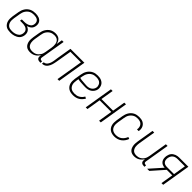

<svg xmlns="http://www.w3.org/2000/svg" viewBox="368 -1892 3264 3264"><g transform="rotate(45 2000.0 -260.0)"><path d="M206 8Q178 8 150 3Q122 -2 100 -17Q78 -32 63 -54.5Q48 -77 41.5 -103.5Q35 -130 35.5 -158.5Q36 -187 40 -215L60 -335Q64 -361 73 -386.5Q82 -412 96.5 -435Q111 -458 132 -477Q153 -496 177.5 -507.5Q202 -519 228 -523.5Q254 -528 280 -528Q302 -528 323.5 -525Q345 -522 364.5 -514.5Q384 -507 400 -494Q416 -481 426 -463Q436 -445 438.5 -423Q441 -401 437 -379Q434 -360 425.5 -341.5Q417 -323 402 -309Q387 -295 368 -285.5Q349 -276 330 -270Q351 -262 369.5 -249Q388 -236 399 -217Q410 -198 413 -174.5Q416 -151 412 -127Q408 -106 398.5 -85Q389 -64 372.5 -48Q356 -32 335 -21Q314 -10 292.5 -3.5Q271 3 249.5 5.5Q228 8 206 8ZM208 -29Q225 -29 242 -31Q259 -33 276 -37.5Q293 -42 309.5 -50.5Q326 -59 339.5 -71Q353 -83 361 -99.5Q369 -116 372 -133Q375 -152 373 -170Q371 -188 361.5 -202.5Q352 -217 338 -227Q324 -237 307 -242.5Q290 -248 272 -250Q254 -252 235 -252H181L188 -289H242Q258 -289 274 -290.5Q290 -292 306 -296Q322 -300 338 -307.5Q354 -315 367 -326Q380 -337 387.5 -352.5Q395 -368 397 -384Q401 -409 394 -431.5Q387 -454 369 -467.5Q351 -481 327.5 -486Q304 -491 280 -491Q258 -491 236.5 -487.5Q215 -484 194.5 -473.5Q174 -463 157.5 -447Q141 -431 129 -412Q117 -393 110.5 -372Q104 -351 100 -329L80 -209Q77 -187 76 -164Q75 -141 79.5 -120Q84 -99 95 -80.5Q106 -62 123.5 -49.5Q141 -37 163 -33Q185 -29 208 -29Z M678 8Q651 8 626 1Q601 -6 582.5 -22.5Q564 -39 553 -61.5Q542 -84 537.5 -109.5Q533 -135 534.5 -162Q536 -189 540 -215L560 -335Q564 -360 571.5 -384Q579 -408 592.5 -430.5Q606 -453 624.5 -472.5Q643 -492 666 -504.5Q689 -517 714 -522.5Q739 -528 763 -528Q790 -528 815 -521Q840 -514 858 -497.5Q876 -481 887 -458Q898 -435 902 -410L920 -520H961L886 -71Q885 -62 886 -54Q887 -46 892 -40Q897 -34 905.5 -31.5Q914 -29 922 -29H935L934 8H915Q899 8 884 3.5Q869 -1 859 -12Q849 -23 846 -39Q843 -55 845 -71L849 -94Q837 -71 818.5 -51Q800 -31 776.5 -17Q753 -3 727.5 2.5Q702 8 678 8ZM697 -29Q717 -29 737.5 -33Q758 -37 777 -47.5Q796 -58 811.5 -73.5Q827 -89 838.5 -107.5Q850 -126 855.5 -146.5Q861 -167 865 -187L885 -307Q888 -329 889 -351Q890 -373 886.5 -394Q883 -415 874.5 -434Q866 -453 850 -466.5Q834 -480 813.5 -485.5Q793 -491 770 -491Q750 -491 729 -486.5Q708 -482 689 -471.5Q670 -461 654 -445Q638 -429 626.5 -410Q615 -391 609.5 -370.5Q604 -350 600 -329L580 -209Q577 -187 576 -165.5Q575 -144 579 -123Q583 -102 592 -83.5Q601 -65 617 -52Q633 -39 654 -34Q675 -29 697 -29Z M961 0 967 -37Q979 -37 991 -41Q1003 -45 1013 -53Q1023 -61 1030.5 -71.5Q1038 -82 1044 -93Q1050 -104 1054.5 -115.5Q1059 -127 1062 -138.5Q1065 -150 1067.5 -162Q1070 -174 1072 -186Q1075 -205 1077.5 -223.5Q1080 -242 1083 -261L1126 -520H1461L1375 0H1334L1414 -483H1161L1118 -227Q1115 -209 1111.5 -190.5Q1108 -172 1104 -154Q1100 -136 1094.5 -118Q1089 -100 1080.5 -82.5Q1072 -65 1060 -49Q1048 -33 1032 -21.5Q1016 -10 998 -5Q980 0 961 0Z M1713 8Q1684 8 1656 2.5Q1628 -3 1605 -17.5Q1582 -32 1566 -54Q1550 -76 1542.5 -102.5Q1535 -129 1535.5 -157.5Q1536 -186 1540 -215L1560 -335Q1564 -361 1572.5 -386Q1581 -411 1595.5 -434Q1610 -457 1630.5 -476Q1651 -495 1675.5 -507Q1700 -519 1725.5 -523.5Q1751 -528 1777 -528Q1800 -528 1823.5 -524.5Q1847 -521 1867.5 -511.5Q1888 -502 1904.5 -487Q1921 -472 1930.5 -452Q1940 -432 1944 -409Q1948 -386 1944 -363Q1939 -334 1921 -308Q1903 -282 1877.5 -265Q1852 -248 1823 -242Q1794 -236 1765 -236Q1742 -236 1719.5 -237.5Q1697 -239 1675 -240Q1653 -241 1630.5 -243Q1608 -245 1587 -251L1580 -209Q1577 -186 1576 -163Q1575 -140 1580.5 -119Q1586 -98 1598 -80Q1610 -62 1628 -50Q1646 -38 1668.5 -33.5Q1691 -29 1714 -29Q1737 -29 1761 -34Q1785 -39 1807.5 -52Q1830 -65 1848 -84Q1866 -103 1878 -125L1911 -108Q1896 -82 1875 -59Q1854 -36 1827.5 -20.5Q1801 -5 1771 1.5Q1741 8 1713 8ZM1770 -270Q1792 -270 1814 -275.5Q1836 -281 1855.5 -294Q1875 -307 1887.5 -326.5Q1900 -346 1904 -368Q1907 -386 1904 -403Q1901 -420 1893.5 -435Q1886 -450 1873.5 -461.5Q1861 -473 1845.5 -479.5Q1830 -486 1812.5 -488.5Q1795 -491 1777 -491Q1756 -491 1734.5 -487.5Q1713 -484 1693 -473.5Q1673 -463 1656.5 -447Q1640 -431 1628.5 -411.5Q1617 -392 1610.5 -371Q1604 -350 1600 -329L1593 -288Q1613 -282 1636 -279.5Q1659 -277 1681 -276Q1703 -275 1725 -272.5Q1747 -270 1770 -270Z M2013 0 2099 -520H2140L2102 -289H2382L2420 -520H2461L2375 0H2334L2375 -252H2095L2054 0Z M2707 8Q2679 8 2651.5 2Q2624 -4 2601.5 -18.5Q2579 -33 2564 -55Q2549 -77 2542 -103.5Q2535 -130 2535.5 -158.5Q2536 -187 2540 -215L2560 -335Q2564 -360 2572.5 -385Q2581 -410 2594.5 -433Q2608 -456 2628 -475Q2648 -494 2671.5 -506Q2695 -518 2721 -523Q2747 -528 2771 -528Q2796 -528 2819.5 -524.5Q2843 -521 2864 -511Q2885 -501 2900.5 -485Q2916 -469 2925.5 -448.5Q2935 -428 2937.5 -404Q2940 -380 2936 -356L2935 -351H2895V-355Q2900 -383 2894 -410Q2888 -437 2870.5 -456.5Q2853 -476 2826.5 -483.5Q2800 -491 2772 -491Q2751 -491 2730 -487Q2709 -483 2689.5 -472Q2670 -461 2654 -445Q2638 -429 2626.5 -410Q2615 -391 2609.5 -370.5Q2604 -350 2600 -329L2580 -209Q2577 -187 2576 -164Q2575 -141 2580 -120Q2585 -99 2596 -81Q2607 -63 2624.5 -51Q2642 -39 2663.5 -34Q2685 -29 2708 -29Q2735 -29 2763 -36.5Q2791 -44 2814.5 -62Q2838 -80 2855 -104.5Q2872 -129 2882 -156L2916 -143Q2905 -111 2884.5 -82Q2864 -53 2836 -32Q2808 -11 2774 -1.5Q2740 8 2707 8Z M3181 8Q3155 8 3130.5 1Q3106 -6 3087.5 -23Q3069 -40 3059 -63Q3049 -86 3045 -111Q3041 -136 3042.5 -162.5Q3044 -189 3048 -215L3099 -520H3140L3088 -209Q3085 -188 3084 -166Q3083 -144 3086.5 -123.5Q3090 -103 3099 -84.5Q3108 -66 3122.5 -53Q3137 -40 3158 -34.5Q3179 -29 3201 -29Q3221 -29 3241 -33.5Q3261 -38 3279.5 -48.5Q3298 -59 3313.5 -74.5Q3329 -90 3339.5 -108.5Q3350 -127 3355.5 -147Q3361 -167 3365 -187L3420 -520H3461L3386 -71Q3385 -62 3386 -54Q3387 -46 3392 -40Q3397 -34 3405.5 -31.5Q3414 -29 3422 -29H3435L3434 8H3415Q3399 8 3384 3.5Q3369 -1 3359 -12Q3349 -23 3346 -39Q3343 -55 3345 -71L3349 -93Q3337 -70 3319 -50.5Q3301 -31 3278.5 -17.5Q3256 -4 3231 2Q3206 8 3181 8Z M3489 0 3687 -223Q3656 -224 3629.5 -236.5Q3603 -249 3587 -272Q3571 -295 3567 -324.5Q3563 -354 3568 -385Q3572 -404 3578.5 -423Q3585 -442 3597.5 -458.5Q3610 -475 3627 -487Q3644 -499 3663 -506.5Q3682 -514 3701.5 -517Q3721 -520 3740 -520H3961L3875 0H3834L3871 -223H3738L3541 0ZM3704 -259H3877L3914 -483H3740Q3718 -483 3695 -477.5Q3672 -472 3653 -458Q3634 -444 3623 -422.5Q3612 -401 3608 -379Q3604 -355 3607 -332Q3610 -309 3623.5 -291.5Q3637 -274 3659 -266.5Q3681 -259 3704 -259Z"/></g></svg>

Font: Iosevka Curly Extralight
Style: Italic
Weight: 200
Italic angle: -9°
Monospace: yes
Designer: Belleve Invis
Foundry: Belleve Invis
Version: Version 22.1.2; ttfautohint (v1.8.4)